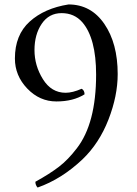

<svg xmlns="http://www.w3.org/2000/svg" viewBox="-20 -544 616 863"><path d="M509 -211Q509 -113 467.5 -6.5Q426 100 351 172Q257 261 149 299Q139 288 139 273Q204 237 245 205.5Q286 174 325 123Q412 11 412 -209Q412 -372 350 -444Q314 -485 257 -485Q200 -485 167.5 -437Q135 -389 135 -319Q135 -249 173 -188Q211 -127 275 -127Q306 -127 347 -145Q360 -138 360 -120Q309 -88 233.5 -88Q158 -88 102.5 -146Q47 -204 47 -281Q47 -387 113.5 -447Q180 -507 288 -524Q389 -524 449 -436.5Q509 -349 509 -211Z"/></svg>

Font: Rosarivo
Style: Regular
Weight: 400
Designer: Pablo Ugerman
Foundry: Pablo Ugerman
Version: Version 1.003